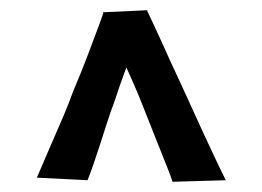

<svg xmlns="http://www.w3.org/2000/svg" viewBox="-20 -721 512 375"><path d="M317 -366Q314 -376 304.5 -399.5Q295 -423 283 -453.5Q271 -484 259 -514Q249 -540 237 -566.5Q225 -593 214 -618Q203 -643 194.5 -663.5Q186 -684 181 -697L267 -701Q275 -684 282 -669Q289 -654 296.5 -637.5Q304 -621 312.5 -602Q321 -583 332 -560Q340 -543 351 -518.5Q362 -494 374.5 -467Q387 -440 399 -414.5Q411 -389 421 -369ZM151 -369 52 -374Q59 -390 67 -409Q75 -428 84.5 -449.5Q94 -471 104 -494.5Q114 -518 123 -543Q138 -578 151.5 -613.5Q165 -649 174 -673.5Q183 -698 182 -697L268 -701Q267 -698 260 -679Q253 -660 243 -633Q233 -606 222.5 -577.5Q212 -549 204 -524Q196 -503 189 -481Q182 -459 175.5 -439Q169 -419 163 -401.5Q157 -384 151 -369Z"/></svg>

Font: Truculenta
Style: Bold
Weight: 700
Designer: Ivan Castro, Eva Sanz & Omnibus-Type Team
Foundry: Omnibus-Type
Version: Version 1.002